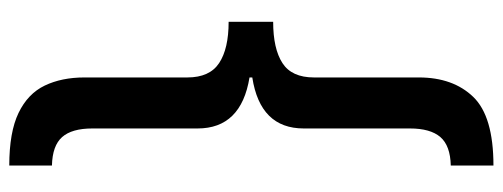

<svg xmlns="http://www.w3.org/2000/svg" viewBox="-355 -536 1084 414"><g transform="rotate(-90 187.0 -329.0)"><path d="M37 -851Q109 -851 150.5 -831Q192 -811 209.5 -774.5Q227 -738 227 -689V-467Q227 -419 258 -398.5Q289 -378 347 -378V-282Q289 -282 258 -262Q227 -242 227 -194V32Q227 106 185 149.5Q143 193 37 193V101Q80 100 98.5 78.5Q117 57 117 13V-216Q117 -310 227 -327V-333Q117 -351 117 -445V-672Q117 -716 98.5 -737Q80 -758 37 -759Z"/></g></svg>

Font: Noto Sans Tamil UI Condensed SemiBold
Style: Regular
Weight: 600
Width: 3
Designer: Jelle Bosma - Monotype Design Team
Foundry: Monotype Imaging Inc.
Version: Version 2.004; ttfautohint (v1.8.4.7-5d5b)